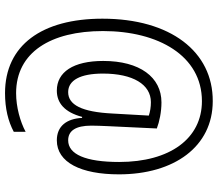

<svg xmlns="http://www.w3.org/2000/svg" viewBox="-70 -686 846 745"><g transform="rotate(90 352.5 -313.0)"><path d="M656 -352C656 -567 548 -716 372 -716C180 -717 52 -552 52 -288C52 -53 155 90 341 90C400 90 450 78 491 56V10C452 31 395 47 341 47C182 47 100 -88 100 -290C100 -505 196 -674 372 -674C517 -674 608 -550 608 -353C608 -222 578 -155 524 -155C487 -155 467 -184 467 -245C467 -261 468 -288 469 -309L478 -499C452 -509 414 -517 377 -517C279 -517 216 -433 216 -291C216 -175 259 -111 331 -111C379 -111 415 -141 433 -209H437C440 -149 469 -111 524 -111C610 -111 656 -205 656 -352ZM265 -290C265 -406 307 -476 376 -476C395 -476 413 -473 428 -468L420 -327C414 -207 386 -155 337 -155C291 -155 265 -202 265 -290Z"/></g></svg>

Font: Noto Sans Myanmar Condensed Light
Style: Regular
Weight: 300
Width: 3
Designer: Monotype Design Team
Foundry: Monotype Imaging Inc.
Version: Version 2.107